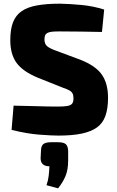

<svg xmlns="http://www.w3.org/2000/svg" viewBox="-20 -724 639 1045"><path d="M306 -704Q359 -703 423 -697Q487 -691 547 -672L535 -550Q491 -551 427.5 -552Q364 -553 303 -553Q280 -553 264.5 -551.5Q249 -550 239.5 -545.5Q230 -541 226 -532.5Q222 -524 222 -509Q222 -485 236.5 -472.5Q251 -460 288 -447L417 -399Q501 -366 534.5 -317.5Q568 -269 568 -192Q568 -134 554 -94Q540 -54 508.5 -31Q477 -8 425.5 3Q374 14 298 14Q263 14 195.5 9Q128 4 43 -17L54 -149Q114 -148 160.5 -146.5Q207 -145 241.5 -144.5Q276 -144 296 -144Q330 -144 348 -147.5Q366 -151 373 -160.5Q380 -170 380 -188Q380 -205 375 -215Q370 -225 357.5 -232Q345 -239 324 -246L186 -301Q104 -335 70 -382Q36 -429 36 -505Q36 -565 51 -603Q66 -641 97.5 -663Q129 -685 181 -694.5Q233 -704 306 -704ZM294 50Q326 50 338 60.5Q350 71 351 98V148Q351 200 336.5 234.5Q322 269 296 301L233 284Q242 259 245 233Q248 207 249 181Q202 181 201 138L203 98Q203 71 215.5 60.5Q228 50 260 50Z"/></svg>

Font: Exo 2 ExtraBold
Style: Regular
Weight: 800
Designer: Natanael Gama
Foundry: Natanael Gama
Version: Version 2.010